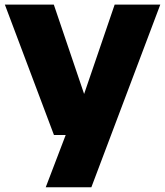

<svg xmlns="http://www.w3.org/2000/svg" viewBox="-24 -568 694 808"><path d="M168.5 220 252.5 0 324.5 -156.5 458.5 -548.5H650.5L360.5 220ZM203 0 -3.5 -548.5H202.5L388.5 0Z"/></svg>

Font: Encode Sans SemiExpanded ExtraBold
Style: Regular
Weight: 800
Width: 6
Designer: Multiple Designers
Foundry: Impallari Type
Version: Version 3.002